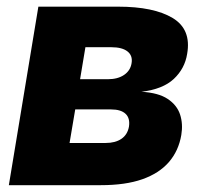

<svg xmlns="http://www.w3.org/2000/svg" viewBox="-20 -542 594 562"><path d="M5.9 0 92.3 -522.5H325.7Q430.2 -522.5 485.4 -489.3Q540.5 -456.1 527.8 -384.3Q521 -341.3 488.8 -311Q456.5 -280.8 394 -273.4Q443.8 -270.5 470.9 -252.4Q498 -234.4 507.1 -206.8Q516.1 -179.2 510.7 -147Q502.9 -100.6 474.4 -67.6Q445.8 -34.7 396.5 -17.3Q347.2 0 275.4 0ZM183.6 -123.5H289.1Q317.4 -123.5 335.2 -135.5Q353 -147.5 357.4 -170.9Q361.3 -195.8 347.7 -208.7Q334 -221.7 305.2 -221.7H200.2ZM214.4 -310.1H295.4Q324.7 -310.1 343.3 -322.8Q361.8 -335.4 365.2 -357.4Q368.7 -379.4 353 -391.6Q337.4 -403.8 305.7 -403.8H230Z"/></svg>

Font: Inter 28pt ExtraBold
Style: Italic
Weight: 800
Italic angle: -9.3988°
Designer: Rasmus Andersson
Foundry: rsms
Version: Version 4.001;git-66647c0bb